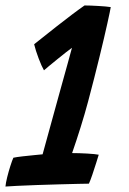

<svg xmlns="http://www.w3.org/2000/svg" viewBox="-47 -677 472 703"><path d="M217 -116.5Q241.5 -116.5 272 -114.8Q302.5 -113 314.5 -110.5Q312 -102 305.2 -80.5Q298.5 -59 291 -37Q283.5 -15 278.5 -4.5Q270 -4.5 240 -3.8Q210 -3 169.5 -2Q129 -1 88 0.5Q47 2 15.5 3.5Q-16 5 -27 6Q-26 -6.5 -20.8 -27.8Q-15.5 -49 -9 -69.5Q-2.5 -90 2 -99.5Q13.5 -102 35.2 -104.5Q57 -107 78.2 -109Q99.5 -111 109 -112Q113 -127.5 123.8 -165.8Q134.5 -204 148 -253.8Q161.5 -303.5 175.5 -353.5Q189.5 -403.5 200.5 -443.5Q211.5 -483.5 216.5 -502Q210 -497.5 195 -485.8Q180 -474 163 -460.2Q146 -446.5 132.2 -435Q118.5 -423.5 114 -419.5Q105.5 -434 94.5 -463Q83.5 -492 78 -515Q87.5 -522.5 109.8 -540.2Q132 -558 160 -580Q188 -602 215.5 -622.8Q243 -643.5 262.5 -657Q282 -657 312.5 -655.2Q343 -653.5 358.5 -651Q357 -640.5 346.2 -591.8Q335.5 -543 317.2 -468.2Q299 -393.5 275.5 -305Q263.5 -260 248.2 -211.2Q233 -162.5 217 -116.5Z"/></svg>

Font: Grandstander SemiBold
Style: Italic
Weight: 600
Italic angle: -15°
Designer: Tyler Finck
Foundry: Etcetera Type Co
Version: Version 1.200; ttfautohint (v1.8.3)